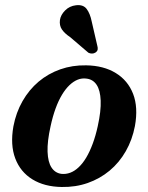

<svg xmlns="http://www.w3.org/2000/svg" viewBox="-20 -735 592 767"><path d="M324 -474Q394 -473 442.5 -443.2Q491 -413.5 511.8 -359.8Q532.5 -306 519 -231.5Q508.5 -176.5 482.5 -131Q456.5 -85.5 417.8 -53.2Q379 -21 330.5 -4Q282 13 226.5 12Q157.5 11 109.5 -18.5Q61.5 -48 41 -102Q20.5 -156 33.5 -230Q44 -285.5 70 -331Q96 -376.5 134.2 -408.8Q172.5 -441 220.8 -458Q269 -475 324 -474ZM225 -40.5Q243 -38.5 260.5 -45Q278 -51.5 294.2 -66.8Q310.5 -82 324.5 -105.5Q338.5 -129 350.2 -160.5Q362 -192 370.5 -231Q384 -292 382.2 -333.2Q380.5 -374.5 366 -396.2Q351.5 -418 325.5 -421Q307.5 -423.5 290.5 -416.8Q273.5 -410 257.5 -394.8Q241.5 -379.5 227.5 -356.2Q213.5 -333 202 -301.5Q190.5 -270 182 -230.5Q168.5 -170 170 -128.8Q171.5 -87.5 185.8 -65.8Q200 -44 225 -40.5ZM346.5 -648.5 369 -551Q371 -544.5 370.2 -537.8Q369.5 -531 362 -525.5Q355.5 -521 347.5 -521Q339.5 -521 333 -524.5L260.5 -586.5Q238 -601.5 227.2 -617.5Q216.5 -633.5 219.5 -655.5Q222.5 -675.5 240 -693.2Q257.5 -711 283.5 -714Q312.5 -717.5 326.2 -699.2Q340 -681 346.5 -648.5Z"/></svg>

Font: Fraunces SemiBold
Style: Italic
Weight: 600
Italic angle: -16°
Version: Version 1.000;[b76b70a41]